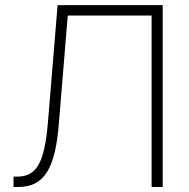

<svg xmlns="http://www.w3.org/2000/svg" viewBox="-20 -748 755 768"><path d="M34.2 0V-41.5H48.8Q88.4 -41.5 113 -62.7Q137.7 -84 151.6 -132.1Q165.5 -180.2 171.9 -260.7L210.4 -727.5H630.9V0H586.4V-686H251L215.8 -257.8Q210.9 -192.4 200 -144Q189 -95.7 170.4 -63.7Q151.9 -31.7 122.8 -15.9Q93.8 0 51.8 0Z"/></svg>

Font: Inter 28pt ExtraLight
Style: Regular
Weight: 250
Designer: Rasmus Andersson
Foundry: rsms
Version: Version 4.001;git-66647c0bb